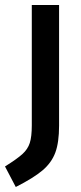

<svg xmlns="http://www.w3.org/2000/svg" viewBox="-60 -520 322 767"><path d="M-40 145Q8 115 29.5 95.5Q51 76 59 51Q67 26 67 -19V-500H176V-18Q176 49 161 89.5Q146 130 110 160.5Q74 191 3 227Z"/></svg>

Font: Cairo SemiBold
Style: Regular
Weight: 600
Designer: Mohamed Gaber, Accademia di Belle Arti di Urbino and others
Foundry: Kief Type Foundry, Accademia di Belle Arti di Urbino and others
Version: Version 3.011